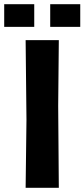

<svg xmlns="http://www.w3.org/2000/svg" viewBox="-39 -894 402 914"><path d="M-19 -766V-874H124V-766ZM200 -766V-874H343V-766ZM83 0 87 -324 83 -703H241L238 -390L241 0Z"/></svg>

Font: Ruda SemiBold
Style: Bold
Weight: 900
Designer: Mariela Monsalve and Angelina Sanchez
Foundry: Mariela Monsalve and Angelina Sanchez
Version: Version 2.000